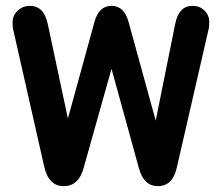

<svg xmlns="http://www.w3.org/2000/svg" viewBox="-20 -626 758 656"><path d="M212 -221 143 -545Q130 -606 82 -606Q58 -606 40.5 -589.5Q23 -573 23 -550Q23 -543 23.5 -535.5Q24 -528 26 -521L131 -57Q146 10 198 10Q249 10 266 -53L361 -391L455 -50Q472 10 519 10Q570 10 584 -53L692 -523Q694 -530 694.5 -537Q695 -544 695 -551Q695 -574 678.5 -590Q662 -606 638 -606Q591 -606 579 -546L512 -214L419 -552Q404 -606 361 -606Q318 -606 303 -552Z"/></svg>

Font: Beiruti
Style: Bold
Weight: 700
Designer: Arlette Boutros
Foundry: Boutros
Version: Version 1.41